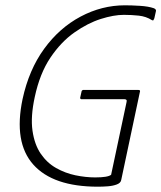

<svg xmlns="http://www.w3.org/2000/svg" viewBox="-20 -698 608 724"><path d="M437 -19Q435 -8 420.5 -2.5Q406 3 387 4.5Q368 6 349 6Q180 6 105.5 -77.5Q31 -161 65 -324Q89 -435 146.5 -514Q204 -593 284 -635.5Q364 -678 451 -678Q476 -678 508 -676Q540 -674 560 -667Q565 -665 567 -662Q569 -659 568 -656L562 -629Q560 -624 558.5 -622Q557 -620 553 -622Q531 -636 503.5 -639Q476 -642 447 -642Q409 -642 360 -626.5Q311 -611 260.5 -575.5Q210 -540 170 -480.5Q130 -421 111 -332Q95 -258 102.5 -205.5Q110 -153 133.5 -118.5Q157 -84 191.5 -64.5Q226 -45 264.5 -37Q303 -29 339 -29Q387 -29 399 -39L457 -312Q459 -319 456.5 -321.5Q454 -324 449 -324H286Q285 -324 283.5 -325.5Q282 -327 282 -328L288 -355Q289 -356 290.5 -357.5Q292 -359 294 -359H500Q506 -359 507.5 -357Q509 -355 507 -349Z"/></svg>

Font: Glory ExtraLight
Style: Italic
Weight: 250
Italic angle: -12°
Version: Version 1.011